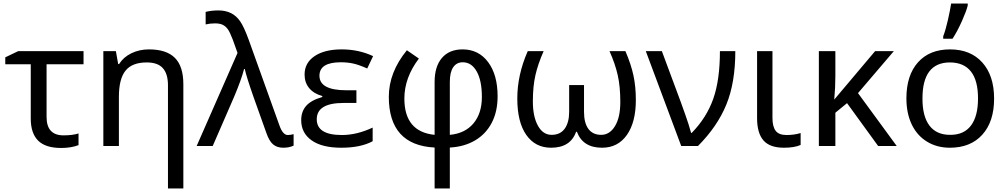

<svg xmlns="http://www.w3.org/2000/svg" viewBox="-20 -825 5692 1085"><path d="M153.8 -154.8V-461.9H9.8V-501L83 -536.1H452.1V-461.9H243.2V-164.1Q243.2 -60.1 338.9 -60.1Q389.6 -60.1 423.8 -70.8V-4.9Q381.8 11.2 326.2 11.2Q236.8 11.2 195.3 -30.5Q153.8 -72.3 153.8 -154.8Z M929.2 240.2V-342.8Q929.2 -407.2 900.4 -439.7Q871.6 -472.2 809.1 -472.2Q726.6 -472.2 689.2 -425.5Q651.9 -378.9 651.9 -277.8V0H564V-536.1H634.8L647.9 -462.9H652.8Q677.7 -502.4 722.7 -524.2Q767.6 -545.9 821.8 -545.9Q920.4 -545.9 968.3 -498Q1016.1 -450.2 1016.1 -349.1V240.2Z M1142.1 -687V-757.8Q1175.3 -766.1 1214.4 -766.1Q1253.4 -766.1 1283.9 -751.5Q1314.5 -736.8 1336.7 -705.3Q1358.9 -673.8 1386.2 -598.1L1559.1 -116.2Q1578.1 -62 1606.4 -62Q1621.1 -62 1639.2 -66.9V-2Q1614.7 9.8 1580.6 9.8Q1546.4 9.8 1524.2 -8.3Q1502 -26.4 1486.3 -70.8L1413.1 -275.9Q1371.6 -394.5 1363.3 -435.1H1359.4Q1343.3 -373.5 1304.2 -280.8L1182.1 0H1091.3L1322.3 -525.9L1295.4 -601.1Q1278.8 -644.5 1266.8 -660.6Q1254.9 -676.8 1238.5 -684.8Q1222.2 -692.9 1194.8 -692.9Q1167.5 -692.9 1142.1 -687Z M1912.1 -62Q1996.6 -62 2085.9 -104V-26.9Q2018.1 9.8 1908.7 9.8Q1799.3 9.8 1740.7 -32Q1682.1 -73.7 1682.1 -146Q1682.1 -194.3 1709.7 -226.3Q1737.3 -258.3 1801.3 -276.9V-282.2Q1752.9 -295.9 1727.1 -327.1Q1701.2 -358.4 1701.2 -403.8Q1701.2 -469.7 1757.6 -507.8Q1814 -545.9 1910.6 -545.9Q2007.3 -545.9 2088.4 -507.8L2055.2 -438Q2006.8 -459.5 1974.6 -466.3Q1942.4 -473.1 1906.2 -473.1Q1785.2 -473.1 1785.2 -397Q1785.2 -314.9 1938 -314.9H1994.1V-243.2H1921.4Q1770 -243.2 1770 -150.9Q1770 -62 1912.1 -62Z M2595.2 -473.1Q2560.5 -473.1 2541.3 -445.3Q2522 -417.5 2522 -361.8V-63Q2607.4 -70.8 2655.3 -127.4Q2703.1 -184.1 2703.1 -276.9Q2703.1 -369.6 2673.8 -421.4Q2644.5 -473.1 2595.2 -473.1ZM2436 8.8Q2177.2 -4.9 2177.2 -277.8Q2177.2 -416.5 2279.3 -541L2347.2 -494.1Q2265.1 -386.2 2265.1 -268.1Q2265.1 -80.1 2436 -63V-360.8Q2436 -449.7 2477.5 -497.8Q2519 -545.9 2594.2 -545.9Q2684.6 -545.9 2738.3 -474.1Q2792 -402.3 2792 -280.8Q2792 -194.3 2758.8 -130.9Q2725.6 -67.4 2664.6 -31.5Q2603.5 4.4 2522 8.8V240.2H2436Z M2962.4 -536.1H3052.2Q3020 -463.4 3005.6 -399.9Q2991.2 -336.4 2991.2 -251.5Q2991.2 -166.5 3019.8 -114.7Q3048.3 -63 3097.2 -63Q3146 -63 3171.1 -97.7Q3196.3 -132.3 3196.3 -192.9V-344.2H3280.3V-192.9Q3280.3 -130.4 3304.9 -96.7Q3329.6 -63 3377.4 -63Q3425.3 -63 3455.3 -112.3Q3485.4 -161.6 3485.4 -248.5Q3485.4 -335.4 3470.9 -399.9Q3456.5 -464.4 3424.3 -536.1H3514.2Q3546.4 -460.9 3559.8 -397.9Q3573.2 -335 3573.2 -259.8Q3573.2 -134.3 3522.5 -62.3Q3471.7 9.8 3382.3 9.8Q3273.9 9.8 3240.2 -80.1H3235.4Q3203.6 9.8 3094.2 9.8Q3004.9 9.8 2954.1 -62.5Q2903.3 -134.8 2903.3 -268.6Q2903.3 -402.3 2962.4 -536.1Z M4048.3 -536.1H4135.3Q4135.3 -358.4 4084.7 -234.4Q4034.2 -110.4 3924.3 0H3829.6L3629.4 -536.1H3720.2L3827.6 -247.1Q3834 -229 3853 -176Q3872.1 -123 3885.3 -74.2H3889.2Q3973.1 -160.2 4010.7 -266.8Q4048.3 -373.5 4048.3 -536.1Z M4410.2 9.8Q4330.1 9.8 4294.2 -31.7Q4258.3 -73.2 4258.3 -157.2V-536.1H4345.2V-158.2Q4345.2 -109.9 4363.3 -85.9Q4381.3 -62 4424.8 -62Q4468.3 -62 4504.4 -73.2V-5.9Q4469.2 9.8 4410.2 9.8Z M4700.7 0H4607.4V-536.1H4700.7V-397Q4700.7 -329.1 4694.3 -262.2L4925.3 -536.1H5031.2L4828.6 -298.8L5047.4 0H4942.4L4766.6 -242.2L4700.7 -188Z M5192.9 -269Q5192.4 -168 5232.4 -115.2Q5272.5 -62.5 5349.6 -63Q5426.8 -62.5 5466.8 -115.2Q5506.8 -168 5506.8 -269Q5506.8 -370.1 5466.8 -420.9Q5426.8 -471.7 5348.6 -472.2Q5192.9 -472.2 5192.9 -269ZM5347.7 9.8Q5274.9 9.8 5218.8 -24.4Q5162.6 -58.6 5132.3 -121.6Q5102.1 -185.1 5102.1 -269Q5102.1 -399.4 5167.5 -472.7Q5232.9 -545.9 5348.6 -545.9Q5464.8 -545.9 5531.2 -471.7Q5597.7 -397.5 5597.7 -267.6Q5597.7 -137.7 5531.2 -64Q5464.8 9.8 5347.7 9.8ZM5448.7 -805.2V-793.9Q5441.4 -763.2 5416 -706.1Q5390.6 -648.9 5362.8 -606H5310.1V-620.1Q5324.2 -656.2 5336.9 -712.9Q5349.6 -769.5 5355 -805.2Z"/></svg>

Font: NotoSans
Style: Regular
Weight: 400
Designer: Monotype Design team
Foundry: Monotype Imaging Inc.
Version: Version 1.04